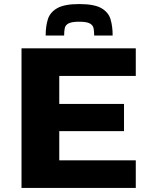

<svg xmlns="http://www.w3.org/2000/svg" viewBox="-20 -926 751 946"><path d="M86 0V-688H649V-552H272V-414H591V-280H272V-136H649V0ZM370 -906Q444 -906 479 -886Q514 -866 524.5 -831.5Q535 -797 535 -751H444Q444 -772 441 -787Q438 -802 422.5 -810.5Q407 -819 370 -819Q333 -819 317.5 -810.5Q302 -802 299 -787Q296 -772 296 -751H205Q205 -797 216 -831.5Q227 -866 262.5 -886Q298 -906 370 -906Z"/></svg>

Font: Saira Expanded
Style: Bold
Weight: 700
Width: 7
Designer: Hector Gatti with collaboration of the Omnibus-Type team
Foundry: Omnibus-Type
Version: Version 1.100; ttfautohint (v1.8.3)